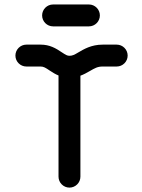

<svg xmlns="http://www.w3.org/2000/svg" viewBox="-20 -834 634 857"><path d="M501 -634.8H438.5C386.7 -634.8 353.5 -613.8 330.6 -600.6C312 -589.4 303.2 -585 290 -585C280.3 -585 273.4 -588.9 257.3 -599.6C228.5 -619.1 201.7 -634.8 161.1 -634.8H97.7C70.8 -634.8 48.8 -612.8 48.8 -585.9C48.8 -559.1 70.8 -537.1 97.7 -537.1H161.1C174.8 -537.1 183.1 -531.7 202.6 -518.6C215.8 -509.8 228 -502.4 241.2 -497.1V-45.4C241.2 -18.6 263.2 3.4 290 3.4C316.9 3.4 338.9 -18.6 338.9 -45.4V-496.1C353.5 -501.5 367.2 -508.8 380.4 -516.6C403.3 -529.8 415.5 -537.1 438.5 -537.1H501C527.8 -537.1 549.8 -559.1 549.8 -585.9C549.8 -612.8 527.8 -634.8 501 -634.8ZM377 -814H216.8C189.9 -814 168 -792 168 -765.1C168 -738.3 189.9 -716.3 216.8 -716.3H377C403.8 -716.3 425.8 -738.3 425.8 -765.1C425.8 -792 403.8 -814 377 -814Z"/></svg>

Font: Velvelyne Book
Style: Bold
Weight: 700
Designer: Manon Van der Borght et Mariel Nils
Foundry: Velvetyne
Version: Version 1.070;Glyphs 3.3.1 (3343)